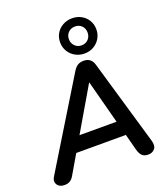

<svg xmlns="http://www.w3.org/2000/svg" viewBox="-180 -1123 1100 1255"><g transform="rotate(-20 369.5 -496.0)"><path d="M52 8Q29 8 14 -2.5Q-1 -13 -4.5 -30.5Q-8 -48 5 -69L372 -669Q386 -692 403 -702.5Q420 -713 445 -713Q497 -713 512 -661L684 -72Q696 -32 679.5 -12Q663 8 634 8Q606 8 591.5 -6Q577 -20 569 -49L532 -190L572 -163H158L208 -187L116 -30Q105 -11 89.5 -1.5Q74 8 52 8ZM432 -566H430L240 -242L218 -265H545L518 -240ZM468 -755Q433 -755 404 -771.5Q375 -788 358.5 -816Q342 -844 342 -878Q342 -913 358.5 -940.5Q375 -968 404 -984Q433 -1000 468 -1000Q504 -1000 532.5 -984Q561 -968 577.5 -940.5Q594 -913 594 -878Q594 -844 577.5 -816Q561 -788 532.5 -771.5Q504 -755 468 -755ZM468 -812Q497 -812 515 -831Q533 -850 533 -878Q533 -906 515 -924.5Q497 -943 468 -943Q440 -943 421.5 -924.5Q403 -906 403 -878Q403 -850 421.5 -831Q440 -812 468 -812Z"/></g></svg>

Font: Nunito Variable Extra Light
Style: Italic
Weight: 200
Italic angle: -9°
Designer: Vernon Adams
Foundry: Vernon Adams
Version: Version 3.602